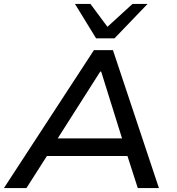

<svg xmlns="http://www.w3.org/2000/svg" viewBox="-26 -961 905 981"><path d="M-6 0 454 -705H551L786 0H678L613 -202L659 -164H178L238 -202L109 0ZM486 -595 253 -229 227 -254H639L605 -230L491 -595ZM465 -765 357 -941H436L523 -824L651 -941H728L559 -765Z"/></svg>

Font: Nunito Sans 7pt SemiExpanded Medium
Style: Italic
Weight: 500
Width: 6
Italic angle: -9°
Designer: Vernon Adams
Foundry: Vernon Adams
Version: Version 3.101;gftools[0.9.27]